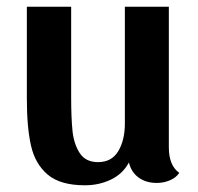

<svg xmlns="http://www.w3.org/2000/svg" viewBox="-20 -530 590 572"><path d="M514 -15Q505 -1 486.5 7Q468 15 447 15Q415 15 393 -1Q371 -17 364 -46Q346 -12 310.5 5Q275 22 233 22Q160 22 122.5 -9.5Q85 -41 72.5 -95.5Q60 -150 60 -236V-510H192V-241Q192 -179 196 -140Q200 -101 217.5 -74Q235 -47 272 -47Q313 -47 332.5 -80Q352 -113 352 -162V-510H483V-91Q483 -37 514 -15Z"/></svg>

Font: Sansita Medium
Style: Regular
Weight: 500
Designer: Pablo Cosgaya
Foundry: Omnibus-Type
Version: Version 1.006